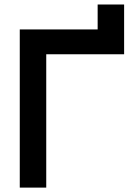

<svg xmlns="http://www.w3.org/2000/svg" viewBox="-20 -854 595 874"><path d="M190.5 0H70V-720H424.5V-833.5H545V-607H190.5Z"/></svg>

Font: Vortex Mix
Style: Bold
Weight: 700
Designer: Mikhail Sharanda
Foundry: Mikhail Sharanda
Version: Version 4.504;Glyphs 3.1.2 (3151)